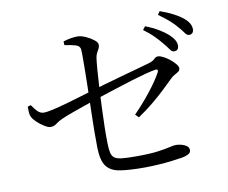

<svg xmlns="http://www.w3.org/2000/svg" viewBox="-83 -895 1166 982"><g transform="rotate(-10 500.0 -404.0)"><path d="M796.6 -622.6Q781.2 -642 759.2 -664.5Q737.3 -686.9 705 -710.5L718.5 -728Q757 -712.7 785.4 -695.6Q813.8 -678.6 832.5 -661.9Q851.5 -644.1 859.3 -629.8Q867.2 -615.6 867.2 -601.6Q867.2 -589.3 861.1 -582.3Q855.1 -575.4 843.2 -575.4Q831.7 -575.4 822 -589.7Q812.3 -604 796.6 -622.6ZM885.3 -692.9Q869.3 -712.3 848.4 -730.7Q827.6 -749 793.5 -773.6L805.2 -790.9Q844.7 -777 873.2 -762Q901.7 -747.1 919.7 -732.7Q939.5 -716.5 948.2 -701.4Q956.9 -686.3 956.9 -671.4Q956.9 -658.2 950.4 -651.5Q944 -644.9 933.1 -644.9Q921.8 -644.9 911.7 -659.8Q901.6 -674.7 885.3 -692.9ZM294.4 -723.6Q314.4 -730.1 333.7 -733.3Q353.1 -736.5 368.3 -736.5Q386.5 -736.5 410.3 -726Q434 -715.4 451.5 -701.7Q468.9 -688 468.9 -676.2Q468.9 -664.7 464 -655.9Q459.1 -647.2 453.6 -636.9Q448 -626.5 445.6 -611.4Q442.6 -589.5 439.4 -548.9Q436.2 -508.3 433.5 -457.8Q430.8 -407.3 428.5 -354.2Q426.1 -301.2 425.3 -253.5Q424.5 -205.8 425.3 -170.8Q426.1 -140.1 430.2 -121.8Q434.3 -103.5 447.2 -94.5Q460 -85.5 486.8 -82.9Q513.6 -80.3 559.2 -80.3Q628.5 -80.3 670.1 -85.8Q711.7 -91.4 734.1 -96.9Q756.4 -102.4 767.3 -102.4Q780.9 -102.4 796.7 -98.4Q812.4 -94.4 823.5 -86.2Q834.6 -78 834.6 -64.3Q834.6 -50.8 821.3 -43.8Q807.9 -36.7 787.9 -33.1Q765.5 -29.2 731.3 -25.2Q697.2 -21.2 660 -18.9Q622.8 -16.5 589.1 -16.5Q511.1 -16.5 463.1 -24.3Q415.2 -32.1 393.5 -62Q371.8 -91.9 370.2 -157.1Q369.4 -197.1 369.9 -245.4Q370.4 -293.7 371.7 -339.6Q373 -385.5 373.8 -417.8Q374.5 -450 375.4 -486.1Q376.3 -522.1 376.6 -557.2Q376.9 -592.2 377.1 -620.9Q377.3 -649.7 376.1 -666.5Q374.9 -685.8 353.4 -692.4Q331.9 -699 295.4 -704.3ZM72.5 -432Q87.2 -409.9 101 -396.2Q114.9 -382.5 133.4 -382.5Q147.8 -382.5 180.4 -389.8Q213.1 -397.2 252.8 -408.4Q292.6 -419.6 329.4 -430.8Q366.2 -442 389.2 -448.8Q418.4 -457.6 461 -470Q503.6 -482.4 549.8 -495.2Q596.1 -508.1 637.3 -519.4Q678.6 -530.7 704.9 -538.3Q726.4 -544.7 735.7 -554.7Q744.9 -564.6 755.8 -564.6Q767.3 -564.6 783.7 -556Q800.1 -547.5 816.1 -534.8Q832 -522.1 842.8 -508.8Q853.5 -495.6 853.5 -486.2Q853.5 -475.9 845.3 -469.6Q837 -463.4 825 -457.3Q813 -451.1 801.7 -439.4Q781 -418.9 750.6 -390.1Q720.2 -361.3 683.7 -331.4Q647.3 -301.6 606.8 -274.4L589.8 -291.4Q637.4 -339.9 677.4 -390.7Q717.4 -441.5 740 -482Q745.6 -491.8 742.7 -496.5Q739.8 -501.2 728.8 -499.2Q710.2 -496.2 677.3 -487.6Q644.5 -479 605.4 -467Q566.2 -455 526.1 -442Q485.9 -429 451.1 -417.8Q416.3 -406.6 393.7 -398.4Q368.9 -390.4 337.3 -379.3Q305.6 -368.2 274.2 -356.8Q242.7 -345.5 218.4 -334.7Q200.9 -326.6 191.7 -319.7Q182.6 -312.7 174.8 -308.5Q167 -304.3 152.7 -304.3Q142 -304.3 122.7 -315.9Q103.4 -327.6 86.3 -343.6Q69.2 -359.6 62.6 -373.3Q57.7 -383.6 56.7 -397.9Q55.6 -412.1 56 -426.5Z"/></g></svg>

Font: Noto Serif SC
Style: Regular
Weight: 200
Designer: Ryoko NISHIZUKA 西塚涼子 (kana & ideographs); Frank Grießhammer (Latin, Greek & Cyrillic); Wenlong ZHANG 张文龙 (bopomofo); San
Foundry: Adobe
Version: Version 2.001;hotconv 1.1.0;makeotfexe 2.6.0